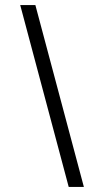

<svg xmlns="http://www.w3.org/2000/svg" viewBox="-20 -740 412 760"><path d="M60 -720 252 0H312L120 -720Z"/></svg>

Font: Vela Sans Light
Style: Regular
Weight: 300
Designer: Principal design: Mikhail Sharanda - project Manrope.
Design modification: Ravid Balaliev
Foundry: Mikhail Sharanda
Version: Version 1.001